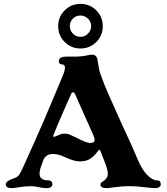

<svg xmlns="http://www.w3.org/2000/svg" viewBox="-20 -960 859 990"><path d="M10 -10Q10 -27 50 -40Q70 -46 79 -59Q88 -72 106 -113L128 -162Q190 -296 303 -568Q315 -597 315 -611Q315 -628 299 -628Q292 -628 287.5 -632.5Q283 -637 283 -644Q283 -668 323 -668H366Q400 -668 433 -675Q444 -678 454 -678Q478 -678 482 -654L490 -609Q492 -594 499 -575.5Q506 -557 509 -548Q521 -512 610 -316Q673 -181 689 -140Q712 -85 739 -58Q767 -30 789 -30H791Q800 -30 804.5 -24.5Q809 -19 809 -10Q809 -1 801.5 4.5Q794 10 779 10Q768 10 758.5 9Q749 8 741 7Q687 0 648 0Q607 0 558 7Q540 10 528 10Q498 10 498 -10Q498 -15 501.5 -18Q505 -21 513.5 -26.5Q522 -32 528 -40Q536 -50 536 -64Q536 -85 518 -130L498 -181Q495 -188 493 -188Q490 -188 481 -176Q462 -151 442 -139.5Q422 -128 393 -128Q375 -128 360 -132.5Q345 -137 321 -147Q302 -156 286.5 -161Q271 -166 254 -166Q234 -166 222 -158Q210 -150 203 -134Q193 -107 188.5 -92.5Q184 -78 184 -64Q184 -30 230 -30Q240 -30 245 -24.5Q250 -19 250 -10Q250 -1 242.5 4.5Q235 10 220 10Q202 10 180 5Q176 4 163.5 2Q151 0 139 0Q107 0 75 6Q51 10 40 10Q10 10 10 -10ZM259 -254Q261 -254 269 -258Q284 -265 293 -268Q302 -271 314 -271Q328 -271 340 -266Q352 -261 378 -248Q414 -230 427 -226Q438 -223 447 -223Q468 -223 468 -239Q468 -247 462 -261L367 -475Q363 -484 357 -484Q350 -484 347 -476Q345 -472 307.5 -386.5Q270 -301 257 -267Q252 -254 259 -254ZM280 -825Q280 -873 313.5 -906.5Q347 -940 395 -940Q443 -940 476.5 -906.5Q510 -873 510 -825Q510 -777 476.5 -743.5Q443 -710 395 -710Q347 -710 313.5 -743.5Q280 -777 280 -825ZM395 -770Q417 -770 433.5 -786.5Q450 -803 450 -825Q450 -848 433.5 -864Q417 -880 395 -880Q372 -880 356 -864Q340 -848 340 -825Q340 -803 356 -786.5Q372 -770 395 -770Z"/></svg>

Font: Raigarh
Style: Bold
Weight: 700
Designer: jaikishan Patel
Foundry: MagicType
Version: Version 1.000